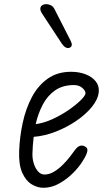

<svg xmlns="http://www.w3.org/2000/svg" viewBox="-20 -882 510 912"><path d="M186 10Q158 10 130.5 -6.5Q103 -23 85.8 -61.2Q68.5 -99.5 71 -164.5Q73.5 -232.5 88 -299.2Q102.5 -366 131.5 -420.8Q160.5 -475.5 206.5 -508.2Q252.5 -541 317.5 -541Q356 -541 386.8 -529Q417.5 -517 434.8 -495.5Q452 -474 449 -444.5Q445.5 -410 416.5 -374.2Q387.5 -338.5 342.2 -307.8Q297 -277 244.2 -256.5Q191.5 -236 140 -232Q137.5 -211.5 136 -191Q134.5 -170.5 134 -151Q133.5 -127 140.8 -104.5Q148 -82 161 -67.5Q174 -53 191 -53Q214 -53 236.2 -66.2Q258.5 -79.5 278 -99Q297.5 -118.5 312.5 -138Q327.5 -157.5 336.5 -170Q349.5 -187.5 362.8 -190Q376 -192.5 387 -184Q394 -179.5 395 -171Q396 -162.5 390 -148.2Q384 -134 369.5 -112Q355 -88.5 326.8 -60Q298.5 -31.5 262 -10.8Q225.5 10 186 10ZM149.5 -292.5Q187 -297 227.8 -315.5Q268.5 -334 304 -358.2Q339.5 -382.5 362 -404.5Q384.5 -426.5 386 -437.5Q387 -450.5 371.2 -464.2Q355.5 -478 331.5 -478Q278 -478 241.8 -452.8Q205.5 -427.5 183.2 -385.2Q161 -343 149.5 -292.5ZM313 -656.5Q305 -651.5 294.5 -655.5Q284 -659.5 273.5 -675L180.5 -816.5Q171 -831 171.5 -841Q172 -851 179.8 -856.5Q187.5 -862 198 -862.5Q209.5 -862.5 221 -857.2Q232.5 -852 239.5 -837.5L315 -689.5Q322 -675.5 321 -668Q320 -660.5 313 -656.5Z"/></svg>

Font: Edu NSW ACT Hand Pre
Style: Regular
Weight: 400
Designer: Tina and Corey Anderson, Eben Sorkin, Mirko Velimirovic
Foundry: Sorkin Type Co.
Version: Version 2.000